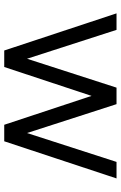

<svg xmlns="http://www.w3.org/2000/svg" viewBox="144 -700 557 884"><g transform="rotate(90 422.0 -258.5)"><path d="M593 -105 726 -517H802L631 0H555L422 -402L289 0H213L42 -517H118L251 -105L384 -517H460Z"/></g></svg>

Font: Afrihost Sans
Style: Regular
Weight: 400
Designer: Afrihost SP Pty Ltd
Version: Version 1.000